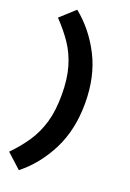

<svg xmlns="http://www.w3.org/2000/svg" viewBox="-184 -871 756 1120"><g transform="rotate(20 193.5 -311.0)"><path d="M90 187 0 105Q55 49 94 -9.5Q133 -68 154 -140Q175 -212 175 -311Q175 -409 154 -481.5Q133 -554 94 -612Q55 -670 0 -727L90 -809Q193 -726 256.5 -601Q320 -476 320 -311Q320 -146 256.5 -20.5Q193 105 90 187Z"/></g></svg>

Font: Prodigy Sans
Style: Bold
Weight: 700
Designer: Wei Huang
Foundry: Wei Huang
Version: Version 1.003; ttfautohint (v1.8.3)